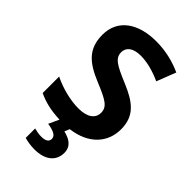

<svg xmlns="http://www.w3.org/2000/svg" viewBox="-286 -811 1138 1138"><g transform="rotate(45 283.0 -242.0)"><path d="M389 129C389 70 342 49 299 39L312 7C455 -11 528 -99 528 -207C528 -318 464 -368 352 -415C242 -461 205 -482 205 -531C205 -571 237 -599 302 -599C357 -599 417 -582 474 -556L521 -677C464 -703 393 -724 306 -724C156 -724 53 -654 53 -526C53 -407 118 -355 231 -308C338 -264 375 -243 375 -193C375 -147 337 -116 261 -116C193 -116 112 -137 47 -169V-31C100 -6 154 7 229 10L199 75C250 83 278 96 278 123C278 147 258 158 224 158C204 158 182 154 164 149V228C183 234 214 240 249 240C337 240 389 198 389 129Z"/></g></svg>

Font: Noto Sans Lao UI
Style: Bold
Weight: 700
Designer: Monotype Design Team
Foundry: Monotype Imaging Inc.
Version: Version 2.000